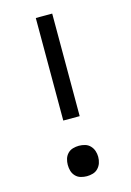

<svg xmlns="http://www.w3.org/2000/svg" viewBox="-115 -793 585 859"><g transform="rotate(-15 178.0 -363.5)"><path d="M140 -260V-735H216V-260ZM178 8Q164 8 150 4Q136 0 126 -10.5Q116 -21 112 -34.5Q108 -48 108 -63Q108 -77 112 -90.5Q116 -104 126 -114.5Q136 -125 150 -129Q164 -133 178 -133Q192 -133 206 -129Q220 -125 230 -114.5Q240 -104 244.5 -90.5Q249 -77 249 -63Q249 -48 244.5 -34.5Q240 -21 230 -10.5Q220 0 206 4Q192 8 178 8Z"/></g></svg>

Font: Iosevka QP
Style: Regular
Weight: 400
Designer: Belleve Invis
Foundry: Belleve Invis
Version: Version 20.0.0; ttfautohint (v1.8.4)